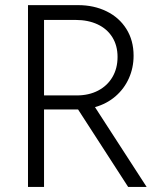

<svg xmlns="http://www.w3.org/2000/svg" viewBox="-20 -740 643 760"><path d="M90.8 -719.7H289.1Q351.6 -719.7 401.6 -695.3Q451.7 -670.9 480.2 -625.5Q508.8 -580.1 508.8 -519.5Q508.8 -471.7 490.2 -430.2Q471.7 -388.7 437.3 -358.9Q402.8 -329.1 356 -315.9L560.5 0H487.3L289.1 -306.6H284.2H154.3V0H90.8ZM284.2 -362.3Q331.5 -362.3 368.2 -381.3Q404.8 -400.4 425 -434.8Q445.3 -469.2 445.3 -514.6Q445.3 -559.6 424.6 -592.8Q403.8 -626 366.2 -643.6Q328.6 -661.1 279.3 -661.1H154.3V-362.3Z"/></svg>

Font: Reddit Sans Chocolate Light
Style: Regular
Weight: 300
Designer: Stephen Hutchings
Foundry: Reddit
Version: Version 1.013